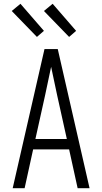

<svg xmlns="http://www.w3.org/2000/svg" viewBox="-20 -994 540 1014"><path d="M47 0 215 -735H285L453 0H390L345 -205H155L110 0ZM333 -260 282 -490Q274 -528 266 -565.5Q258 -603 250 -641Q242 -603 234 -565.5Q226 -528 218 -490L167 -260ZM345 -799 212 -936 258 -974 382 -831ZM175 -799 42 -936 88 -974 212 -831Z"/></svg>

Font: Iosevka Fixed Light
Style: Regular
Weight: 300
Monospace: yes
Designer: Belleve Invis
Foundry: Belleve Invis
Version: Version 32.3.0